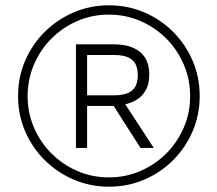

<svg xmlns="http://www.w3.org/2000/svg" viewBox="-20 -695 818 723"><path d="M390 8Q320 8 258 -18.5Q196 -45 148.5 -92Q101 -139 74.5 -201Q48 -263 48 -333Q48 -404 74.5 -466Q101 -528 148.5 -575Q196 -622 258 -648.5Q320 -675 390 -675Q461 -675 523 -648.5Q585 -622 632 -575Q679 -528 705.5 -466Q732 -404 732 -333Q732 -263 705.5 -201Q679 -139 632 -92Q585 -45 523 -18.5Q461 8 390 8ZM390 -27Q453 -27 508.5 -51Q564 -75 606 -117Q648 -159 672 -214.5Q696 -270 696 -333Q696 -396 672 -452Q648 -508 606 -550Q564 -592 508.5 -616Q453 -640 390 -640Q327 -640 271.5 -616Q216 -592 174 -550Q132 -508 108 -452Q84 -396 84 -333Q84 -270 108 -214.5Q132 -159 174 -117Q216 -75 271.5 -51Q327 -27 390 -27ZM266 -138V-528H409Q472 -528 507 -499.5Q542 -471 542 -415Q542 -381 531 -359.5Q520 -338 504 -326Q488 -314 473.5 -309Q459 -304 452 -302L559 -138H509L408 -296H308V-138ZM308 -336H407Q448 -336 467.5 -347.5Q487 -359 493 -376.5Q499 -394 499 -412Q499 -430 493 -447.5Q487 -465 467.5 -476.5Q448 -488 407 -488H308Z"/></svg>

Font: Maven Pro
Style: Regular
Weight: 400
Designer: Joe Prince
Foundry: Joe Prince
Version: Version 2.103